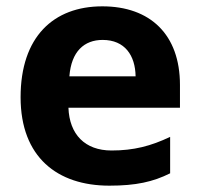

<svg xmlns="http://www.w3.org/2000/svg" viewBox="-20 -576 631 606"><path d="M303 -556C149 -556 45 -460 45 -269C45 -80 161 10 325 10C409 10 463 -2 517 -29V-144C456 -115 402 -101 332 -101C248 -101 199 -152 196 -236H548V-308C548 -467 454 -556 303 -556ZM304 -450C374 -450 407 -401 408 -335H199C205 -414 246 -450 304 -450Z"/></svg>

Font: Noto Sans Bassa Vah
Style: Bold
Weight: 700
Designer: Monotype Design Team
Foundry: Monotype Imaging Inc.
Version: Version 2.002